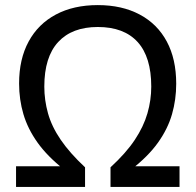

<svg xmlns="http://www.w3.org/2000/svg" viewBox="-20 -734 768 754"><path d="M43 0V-81H232V-68Q166 -120 127.5 -174Q89 -228 72 -285.5Q55 -343 55 -406Q55 -502 92.5 -571Q130 -640 199.5 -677Q269 -714 364 -714Q459 -714 528.5 -677Q598 -640 635 -571Q672 -502 672 -405Q672 -343 655.5 -285.5Q639 -228 600.5 -174Q562 -120 495 -68V-81H685V0H414V-77Q475 -133 509.5 -185Q544 -237 559 -289Q574 -341 574 -394Q574 -510 520.5 -569Q467 -628 364 -628Q263 -628 208.5 -569Q154 -510 154 -394Q154 -341 168.5 -289Q183 -237 218.5 -185Q254 -133 314 -77V0Z"/></svg>

Font: Nunito Sans 7pt SemiCondensed Medium
Style: Regular
Weight: 500
Width: 4
Designer: Vernon Adams
Foundry: Vernon Adams
Version: Version 3.101;gftools[0.9.27]